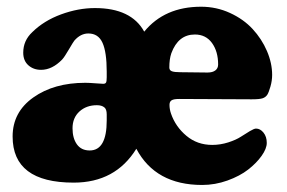

<svg xmlns="http://www.w3.org/2000/svg" viewBox="-20 -520 833 557"><path d="M47.4 -367.2Q47.4 -402.3 73.7 -426.8Q107.4 -460 157.2 -478.3Q207 -496.6 255.4 -496.6Q360.8 -496.6 398.4 -428.2Q457.5 -500.5 563.5 -500.5Q607.9 -500.5 647.2 -482.4Q686.5 -464.4 712.9 -435.8Q739.3 -407.2 754.4 -372.1Q769.5 -336.9 769.5 -302.7Q769.5 -286.1 764.6 -269Q759.8 -252 755.4 -245.1Q750.5 -237.8 741.9 -234.9Q733.4 -231.9 710 -231.9L499.5 -232.9Q483.9 -232.9 477.8 -229Q471.7 -225.1 471.7 -215.8Q471.7 -203.1 476.1 -190.4Q489.3 -152.3 520.8 -126Q552.2 -99.6 595.7 -99.6Q619.1 -99.6 642.1 -106.9Q665 -114.3 678.7 -123.3Q692.4 -132.3 704.8 -139.6Q717.3 -147 722.7 -147Q734.9 -147 744.4 -135.3Q753.9 -123.5 753.9 -105.5Q753.9 -88.9 739 -67.9Q724.1 -46.9 700 -28.1Q675.8 -9.3 639.9 3.7Q604 16.6 566.4 16.6Q431.2 16.6 375.5 -88.4Q314.9 9.8 193.8 9.8Q16.6 9.8 16.6 -124Q16.6 -194.8 76.7 -237.3Q136.7 -279.8 227.5 -279.8Q238.8 -279.8 257.3 -278.3Q275.9 -276.9 279.3 -276.9Q285.6 -276.9 287.6 -280.5Q289.6 -284.2 289.6 -295.9V-312Q289.6 -369.1 277.3 -396Q265.1 -422.9 236.3 -422.9Q213.9 -422.9 195.8 -402.3Q192.9 -398.9 179.9 -376.7Q167 -354.5 160.2 -347.2Q131.3 -317.4 99.1 -317.4Q77.1 -317.4 62.3 -330.6Q47.4 -343.8 47.4 -367.2ZM582 -309.6Q596.7 -309.6 604.7 -315.7Q612.8 -321.8 612.8 -333Q612.8 -370.6 595 -395.3Q577.1 -419.9 545.4 -419.9Q497.1 -419.9 477.1 -365.7Q471.2 -348.6 471.2 -324.2Q471.2 -315.9 478.8 -313.2Q486.3 -310.5 503.4 -310.5ZM289.6 -170.4V-188Q289.6 -203.1 282.7 -208.5Q274.9 -214.8 261.2 -214.8Q230.5 -214.8 210.4 -196.5Q190.4 -178.2 190.4 -147.9Q190.4 -119.1 203.1 -101.3Q215.8 -83.5 240.2 -83.5Q289.6 -83.5 289.6 -170.4Z"/></svg>

Font: Cooper* ExtraBold
Style: Regular
Weight: 800
Designer: Owen Earl
Foundry: indestructible type*
Version: Version 0.001